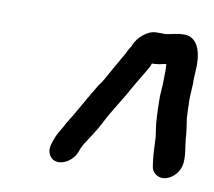

<svg xmlns="http://www.w3.org/2000/svg" viewBox="-56 -747 612 550"><g transform="rotate(10 250.0 -472.5)"><path d="M397 -591C398 -591 401 -591 402 -592C403 -583 403 -575 403 -570C403 -545 402 -521 400 -497C400 -469 401 -443 403 -418C405 -400 409 -385 409 -367C410 -349 410 -335 412 -318C415 -299 413 -287 426 -276C454 -253 498 -285 500 -323C502 -348 496 -368 494 -391C493 -411 490 -429 487 -448L486 -468C485 -477 486 -486 485 -495C484 -517 488 -540 487 -563L488 -585C492 -630 483 -684 438 -684C419 -684 404 -679 386 -676H358C333 -676 306 -652 296 -628V-626C291 -619 286 -611 283 -603C273 -586 264 -570 255 -554L245 -536C237 -522 232 -511 222 -499C197 -459 174 -414 149 -375C142 -360 128 -341 122 -323L118 -311C114 -299 114 -288 119 -278C135 -246 184 -264 198 -300L202 -311L208 -323C224 -349 239 -369 253 -397C272 -435 296 -468 315 -504L326 -523C334 -536 339 -545 347 -558C352 -567 359 -577 361 -586C374 -586 385 -588 397 -591Z"/></g></svg>

Font: Electronic
Style: CircIt
Weight: 900
Version: Version 1.011